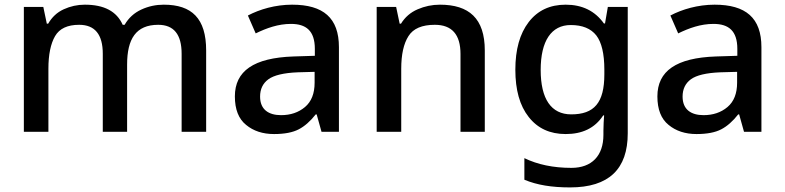

<svg xmlns="http://www.w3.org/2000/svg" viewBox="-20 -569 3388 829"><path d="M687 -548.8C653.3 -548.8 621.1 -542 590.3 -527.8C559.6 -513.7 535.2 -491.7 518.1 -461.9H509.8C483.9 -520 429.7 -548.8 346.2 -548.8C314 -548.8 283.7 -542 254.9 -528.8C226.1 -515.6 204.1 -494.6 188 -466.8H182.1L167 -539.1H83V0H189V-272C189 -333 198.7 -380.4 217.8 -413.1C236.8 -445.8 271.5 -461.9 321.8 -461.9C389.6 -461.9 423.8 -420.4 423.8 -336.9V0H528.8V-290C528.8 -400.9 566.9 -461.9 663.1 -461.9C730.5 -461.9 764.2 -420.4 764.2 -336.9V0H870.1V-351.1C870.1 -489.7 808.1 -548.8 687 -548.8Z M1241.2 -548.8C1168.9 -548.8 1101.1 -528.8 1050.3 -502L1084 -424.8C1130.9 -447.8 1181.6 -465.8 1236.3 -465.8C1301.3 -465.8 1339.4 -436.5 1339.4 -357.9V-328.1L1247.1 -325.2C1075.2 -319.3 994.1 -262.2 994.1 -152.8C994.1 -96.7 1010.3 -55.7 1042.5 -29.8C1074.2 -3.4 1114.7 9.8 1163.1 9.8C1208.5 9.8 1244.1 2.9 1270 -10.7C1295.4 -23.9 1319.8 -45.4 1343.3 -75.2H1347.2L1368.2 0H1443.4V-365.2C1443.4 -491.7 1376 -548.8 1241.2 -548.8ZM1338.4 -258.8V-211.9C1338.4 -165.5 1324.7 -130.4 1296.9 -106.9C1269 -83.5 1234.9 -71.8 1193.4 -71.8C1140.1 -71.8 1103 -95.7 1103 -151.9C1103 -184.1 1114.7 -209 1138.7 -226.6C1162.6 -244.1 1205.1 -254.4 1266.1 -256.8Z M1879.4 -548.8C1845.7 -548.8 1813.5 -542 1783.2 -528.8C1752.4 -515.6 1728.5 -494.6 1711.4 -466.8H1705.6L1690.4 -539.1H1606.4V0H1712.4V-272C1712.4 -333 1722.7 -380.4 1743.7 -413.1C1764.2 -445.8 1802.2 -461.9 1857.4 -461.9C1931.2 -461.9 1968.3 -419.9 1968.3 -335.9V0H2073.2V-351.1C2073.2 -489.7 2004.9 -548.8 1879.4 -548.8Z M2422.4 -548.8C2354.5 -548.8 2301.3 -523.9 2262.7 -473.6C2224.1 -423.3 2205.1 -354.5 2205.1 -268.1C2205.1 -180.7 2224.1 -112.8 2262.7 -64C2301.3 -14.6 2354.5 9.8 2422.4 9.8C2492.7 9.8 2547.9 -14.6 2584.5 -70.8H2588.4C2587.9 -63.5 2586.9 -53.2 2586.4 -39.1C2585.9 -24.9 2585.4 -13.7 2585.4 -4.9V13.2C2585.4 103.5 2535.2 155.8 2447.3 155.8C2369.1 155.8 2301.3 141.6 2244.1 113.8V207C2298.8 230 2362.8 240.2 2441.4 240.2C2609.4 240.2 2690.4 160.6 2690.4 6.8V-539.1H2604.5L2592.3 -467.8H2587.4C2548.8 -522 2493.7 -548.8 2422.4 -548.8ZM2444.3 -460.9C2494.6 -460.9 2531.2 -445.8 2554.7 -416C2577.6 -386.2 2589.4 -336.9 2589.4 -268.1V-248C2589.4 -125 2545.4 -75.2 2446.3 -75.2C2359.9 -75.2 2314.5 -141.6 2314.5 -267.1C2314.5 -392.1 2360.4 -460.9 2444.3 -460.9Z M3065.4 -548.8C2993.2 -548.8 2925.3 -528.8 2874.5 -502L2908.2 -424.8C2955.1 -447.8 3005.9 -465.8 3060.5 -465.8C3125.5 -465.8 3163.6 -436.5 3163.6 -357.9V-328.1L3071.3 -325.2C2899.4 -319.3 2818.4 -262.2 2818.4 -152.8C2818.4 -96.7 2834.5 -55.7 2866.7 -29.8C2898.4 -3.4 2939 9.8 2987.3 9.8C3032.7 9.8 3068.4 2.9 3094.2 -10.7C3119.6 -23.9 3144 -45.4 3167.5 -75.2H3171.4L3192.4 0H3267.6V-365.2C3267.6 -491.7 3200.2 -548.8 3065.4 -548.8ZM3162.6 -258.8V-211.9C3162.6 -165.5 3148.9 -130.4 3121.1 -106.9C3093.3 -83.5 3059.1 -71.8 3017.6 -71.8C2964.4 -71.8 2927.2 -95.7 2927.2 -151.9C2927.2 -184.1 2939 -209 2962.9 -226.6C2986.8 -244.1 3029.3 -254.4 3090.3 -256.8Z"/></svg>

Font: Noto Reveo Sans
Style: Regular
Weight: 500
Designer: Monotype Design Team
Foundry: Monotype Imaging Inc.
Version: Version 2.007